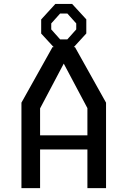

<svg xmlns="http://www.w3.org/2000/svg" viewBox="-20 -974 660 994"><path d="M91 -442.5 251.8 -730H368.2L529 -442.5V0H432.5V-414.2L296.5 -670.2H323.5L187.5 -412.8V0H91ZM151.8 -273.5H471.3V-200.2H151.8ZM193.2 -800.3V-873.3L266.5 -953.5H353.5L426.8 -873.8V-800.8L353.5 -720.7H266.5ZM291.3 -770.2H328.7L374.7 -821.7V-852.7L328.7 -904H291.3L245.3 -852.7V-821.7Z"/></svg>

Font: Monaspace Krypton Var
Style: Regular
Weight: 400
Designer: Riley Cran and the Lettermatic Team
Version: Version 1.101 (Monaspace Krypton Var)